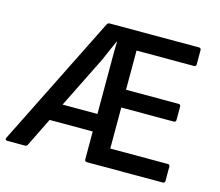

<svg xmlns="http://www.w3.org/2000/svg" viewBox="-96 -777 1031 899"><g transform="rotate(15 419.5 -327.5)"><path d="M9 0Q3 0 0.5 -3.5Q-2 -7 1 -13L317 -647Q321 -655 330 -655H762Q773 -655 773 -644V-576Q773 -565 762 -565H484V-375H738Q749 -375 749 -365V-300Q749 -289 738 -289H484V-90H762Q773 -90 773 -79V-11Q773 0 762 0H395Q384 0 384 -11V-146H175L107 -8Q103 0 95 0ZM215 -231H384V-481Q384 -506 384 -528Q384 -550 385 -581H383Q372 -557 361.5 -532.5Q351 -508 340 -483Z"/></g></svg>

Font: Sofia Sans SemiBold
Style: Regular
Weight: 600
Designer: Botio Nikoltchev, Ani Petrova
Foundry: lettersoup
Version: Version 4.101; ttfautohint (v1.8.4.7-5d5b)